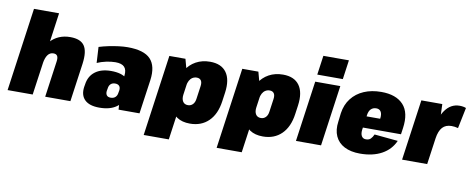

<svg xmlns="http://www.w3.org/2000/svg" viewBox="-76 -1137 4141 1680"><g transform="rotate(10 1994.5 -297.5)"><path d="M391 -320Q396 -354 386.5 -370Q377 -386 352 -386Q321 -386 302 -360.5Q283 -335 275 -285L197 -210L203 -250Q225 -398 294 -475Q363 -552 473 -552Q564 -552 598.5 -502Q633 -452 618 -341L570 0H346ZM116 -740H339L292 -403L235 0H12Z M983 -208 997 -303Q1003 -354 979.5 -379Q956 -404 900 -404Q862 -404 818 -394.5Q774 -385 738 -369L730 -510Q772 -523 816 -532Q860 -541 903 -546.5Q946 -552 982 -552Q1128 -552 1186 -490.5Q1244 -429 1227 -303L1184 0H998ZM828 12Q740 12 698.5 -28.5Q657 -69 667 -143L671 -166Q681 -241 734.5 -281.5Q788 -322 876 -322Q970 -322 1015 -282Q1060 -242 1050 -167L1046 -144Q1036 -69 979.5 -28.5Q923 12 828 12ZM911 -91Q937 -91 952.5 -105.5Q968 -120 971 -145L975 -167Q978 -193 966 -206.5Q954 -220 929 -220Q905 -220 890 -206Q875 -192 872 -166L868 -144Q865 -120 875.5 -105.5Q886 -91 911 -91Z M1633 12Q1563 12 1517.5 -18.5Q1472 -49 1453.5 -106.5Q1435 -164 1445 -245L1453 -296Q1465 -378 1500 -435Q1535 -492 1590 -522Q1645 -552 1715 -552Q1815 -552 1860.5 -489Q1906 -426 1890 -309L1879 -231Q1863 -114 1798.5 -51Q1734 12 1633 12ZM1354 -540H1497L1550 -344L1476 180H1253ZM1588 -144Q1614 -144 1631.5 -162Q1649 -180 1653 -213L1669 -326Q1674 -360 1662 -377.5Q1650 -395 1624 -395Q1603 -395 1586 -384.5Q1569 -374 1558.5 -354.5Q1548 -335 1544 -308L1534 -232Q1528 -191 1542.5 -167.5Q1557 -144 1588 -144Z M2281 12Q2211 12 2165.5 -18.5Q2120 -49 2101.5 -106.5Q2083 -164 2093 -245L2101 -296Q2113 -378 2148 -435Q2183 -492 2238 -522Q2293 -552 2363 -552Q2463 -552 2508.5 -489Q2554 -426 2538 -309L2527 -231Q2511 -114 2446.5 -51Q2382 12 2281 12ZM2002 -540H2145L2198 -344L2124 180H1901ZM2236 -144Q2262 -144 2279.5 -162Q2297 -180 2301 -213L2317 -326Q2322 -360 2310 -377.5Q2298 -395 2272 -395Q2251 -395 2234 -384.5Q2217 -374 2206.5 -354.5Q2196 -335 2192 -308L2182 -232Q2176 -191 2190.5 -167.5Q2205 -144 2236 -144Z M2873 -540 2797 0H2574L2650 -540ZM2908 -775 2884 -604H2657L2681 -775Z M3144 12Q3062 12 3005.5 -17Q2949 -46 2924 -101Q2899 -156 2910 -232L2919 -308Q2930 -384 2972.5 -439Q3015 -494 3082.5 -523Q3150 -552 3236 -552Q3368 -552 3432.5 -482Q3497 -412 3477 -273L3469 -217H3091L3105 -319H3308L3261 -283L3266 -319Q3272 -360 3259 -381.5Q3246 -403 3218 -403Q3189 -403 3170.5 -385Q3152 -367 3147 -331L3128 -199Q3123 -163 3135 -141.5Q3147 -120 3174 -120Q3201 -120 3216 -135Q3231 -150 3242 -175L3451 -155Q3416 -75 3337 -31.5Q3258 12 3144 12Z M3593 -540H3779L3787 -332L3740 0H3517ZM3734 -274Q3753 -410 3803 -481Q3853 -552 3932 -552Q3948 -552 3962.5 -549.5Q3977 -547 3989 -542L3951 -357Q3922 -365 3893 -365Q3841 -365 3812 -333Q3783 -301 3773 -234Z"/></g></svg>

Font: Pathway Extreme Condensed Black
Style: Italic
Weight: 900
Width: 3
Italic angle: -8°
Version: Version 1.001;gftools[0.9.26]